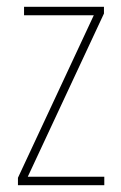

<svg xmlns="http://www.w3.org/2000/svg" viewBox="-20 -547 357 567"><path d="M288 0V-25H62L287 -507V-527H51V-502H257L33 -22V0Z"/></svg>

Font: Noto Sans Kannada Condensed Thin
Style: Regular
Weight: 100
Width: 3
Designer: Jelle Bosma - Monotype Design Team
Foundry: Monotype Imaging Inc.
Version: Version 2.005